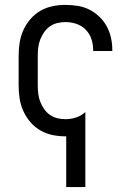

<svg xmlns="http://www.w3.org/2000/svg" viewBox="-20 -548 540 783"><path d="M250 215V8H247Q220 8 193.5 2.5Q167 -3 144 -16.5Q121 -30 103.5 -50.5Q86 -71 75 -95.5Q64 -120 60 -146.5Q56 -173 56 -200V-320Q56 -347 60 -373.5Q64 -400 75 -424.5Q86 -449 103.5 -469.5Q121 -490 144 -503.5Q167 -517 193.5 -522.5Q220 -528 247 -528Q272 -528 297 -524Q322 -520 344 -509Q366 -498 384.5 -480.5Q403 -463 415 -441Q427 -419 432.5 -394.5Q438 -370 438 -345V-340H360V-343Q360 -366 353 -388Q346 -410 330 -426.5Q314 -443 292 -450.5Q270 -458 247 -458Q230 -458 213.5 -454Q197 -450 183 -440Q169 -430 159.5 -416Q150 -402 144 -386.5Q138 -371 136 -354Q134 -337 134 -320V-200Q134 -183 136 -166Q138 -149 144 -133.5Q150 -118 159.5 -104Q169 -90 183 -80Q197 -70 213.5 -66Q230 -62 247 -62Q269 -62 290.5 -69Q312 -76 328 -91V215Z"/></svg>

Font: Moesevka
Style: Regular
Weight: 400
Monospace: yes
Designer: Belleve Invis
Foundry: Belleve Invis
Version: Version 32.5.0; ttfautohint (v1.8.4)